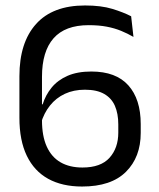

<svg xmlns="http://www.w3.org/2000/svg" viewBox="-20 -670 580 702"><path d="M280 12Q207.5 12 156.2 -16.2Q105 -44.5 78 -100.5Q51 -156.5 51 -239V-391.5Q51 -514.5 111.8 -582.2Q172.5 -650 291 -650Q350 -650 390.8 -637.5Q431.5 -625 459.5 -610.5L468 -535Q446.5 -547.5 422.8 -557.2Q399 -567 370.2 -572.5Q341.5 -578 304 -578Q218 -578 175.8 -530Q133.5 -482 133.5 -389V-230Q133.5 -172.5 151 -134Q168.5 -95.5 201.5 -76.5Q234.5 -57.5 281.5 -57.5Q348.5 -57.5 380.5 -93.2Q412.5 -129 412.5 -185V-215Q412.5 -254.5 400.2 -282.8Q388 -311 361 -326.5Q334 -342 290.5 -342Q249.5 -342 217.2 -327Q185 -312 162.8 -284.2Q140.5 -256.5 129.5 -218.5L121.5 -288.5H136Q146.5 -322.5 168.8 -349.8Q191 -377 227 -392.8Q263 -408.5 314 -408.5Q404 -408.5 449.2 -358Q494.5 -307.5 494.5 -216.5V-184Q494.5 -95.5 440.5 -41.8Q386.5 12 280 12Z"/></svg>

Font: Anek Tamil
Style: Regular
Weight: 400
Designer: Aadarsh Rajan (Tamil), Yesha Goshar (Latin)
Foundry: Ek Type
Version: Version 1.003